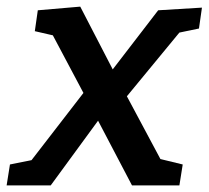

<svg xmlns="http://www.w3.org/2000/svg" viewBox="-49 -559 629 579"><path d="M-29 0 -19 -63 66 -80 36 -63 209 -287 245 -290 428 -528 560 -536 551 -473 469 -456 502 -473 329 -263 295 -261 104 0ZM349 0 220 -246 100 -472 121 -450 56 -465 65 -528 193 -539 311 -311 443 -64 424 -82 502 -63 492 0Z"/></svg>

Font: Bitter Thin SemiBold
Style: Italic
Weight: 600
Italic angle: -9°
Version: Version 2.002